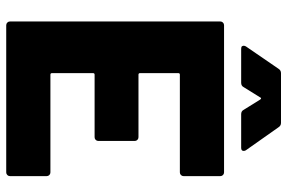

<svg xmlns="http://www.w3.org/2000/svg" viewBox="-173 -750 923 617"><g transform="rotate(90 288.5 -441.5)"><path d="M546 -570Q546 -565 542.5 -561.5Q539 -558 534 -558H220Q215 -558 215 -553V-430Q215 -425 220 -425H421Q426 -425 429.5 -421.5Q433 -418 433 -413V-296Q433 -291 429.5 -287.5Q426 -284 421 -284H220Q215 -284 215 -279V-147Q215 -142 220 -142H534Q539 -142 542.5 -138.5Q546 -135 546 -130V-12Q546 -7 542.5 -3.5Q539 0 534 0H61Q56 0 52.5 -3.5Q49 -7 49 -12V-688Q49 -693 52.5 -696.5Q56 -700 61 -700H534Q539 -700 542.5 -696.5Q546 -693 546 -688ZM137 -755Q130 -755 128.5 -758Q127 -761 127 -763Q127 -766 129 -770L201 -875Q206 -883 215 -883H375Q384 -883 389 -875L463 -770Q465 -767 465 -763Q465 -755 455 -755H347Q337 -755 333 -763L300 -816Q298 -819 296 -819Q294 -819 293 -816L260 -763Q256 -755 246 -755Z"/></g></svg>

Font: LinhAnh ExtBd
Style: Regular
Weight: 800
Designer: Jeremy Tribby
Foundry: Tribby Type
Version: Version 1.408